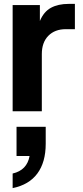

<svg xmlns="http://www.w3.org/2000/svg" viewBox="-20 -572 426 987"><path d="M45 -546H185V-464Q205 -512 242 -532Q279 -552 333 -552H365V-422H318Q262 -422 228.5 -388Q195 -354 195 -294V0H45ZM132 230H65V80H215V167Q215 262 172 320Q129 378 45 395V320Q119 303 132 230Z"/></svg>

Font: BLUETTI 2.0
Style: Bold
Weight: 700
Designer: Stijn de Vries
Foundry: tokotype
Version: Version 2.005;October 31, 2023;FontCreator 14.0.0.2814 64-bi